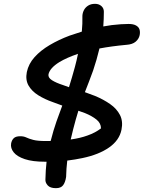

<svg xmlns="http://www.w3.org/2000/svg" viewBox="-20 -835 750 1002"><path d="M214 9Q150 9 109.5 -4.5Q69 -18 51.5 -40Q34 -62 38 -86Q41 -103 51.5 -113.5Q62 -124 86 -124Q104 -124 117.5 -117.5Q131 -111 153.5 -105Q176 -99 220 -99Q232 -99 244 -99Q245 -102 246 -105Q258 -153 275 -202Q289 -242 305 -284Q280 -293 256 -302Q213 -317 179.5 -338Q146 -359 129 -388.5Q112 -418 120 -459Q129 -502 160.5 -537Q192 -572 239.5 -600Q287 -628 343 -649Q375 -660 407 -670Q411 -711 410 -753Q411 -769 418.5 -783Q426 -797 440.5 -806Q455 -815 476 -815Q496 -815 509 -803.5Q522 -792 522 -774Q522 -735 519 -697Q542 -701 563 -704Q614 -710 651 -710Q676 -710 690 -702Q704 -694 708 -681.5Q712 -669 709 -652Q705 -632 688 -617.5Q671 -603 639 -601Q563 -594 499 -582Q485 -523 466 -467Q445 -409 423 -354Q450 -344 477 -334Q520 -316 554.5 -292Q589 -268 606 -235Q623 -202 614 -158Q603 -103 549.5 -65.5Q496 -28 410 -10Q372 -2 331 3Q326 45 325 88Q321 116 309.5 131.5Q298 147 272 147Q242 147 229 132.5Q216 118 217 102Q218 53 223 9Q219 9 214 9ZM340 -380Q356 -431 371 -486Q380 -519 387 -554Q328 -534 290 -511Q240 -480 233 -447Q230 -430 251 -416.5Q272 -403 309 -391Q324 -385 340 -380ZM349 -107Q399 -114 437 -128Q477 -142 507 -165Q507 -192 483.5 -211Q460 -230 423 -245Q407 -251 389 -257Q375 -212 362 -161Q355 -134 349 -107Z"/></svg>

Font: Shantell Sans Light Medium
Style: Italic
Weight: 500
Italic angle: -11°
Version: Version 1.011;[c5ecc13dd]